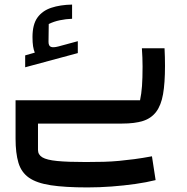

<svg xmlns="http://www.w3.org/2000/svg" viewBox="-20 -540 815 839"><path d="M48 0V-102H592Q598 -130 600.5 -164Q603 -198 603 -249Q603 -287 600 -329H699Q700 -310 700.5 -290.5Q701 -271 701 -252Q701 -177 692.5 -128.5Q684 -80 662.5 -51.5Q641 -23 605 -11.5Q569 0 513 0ZM362 279Q264 279 202 269.5Q140 260 106.5 236.5Q73 213 60.5 171Q48 129 48 66V0H146V115Q146 136 165 147.5Q184 159 229.5 163.5Q275 168 355 168Q399 168 433.5 167Q468 166 500 163Q532 160 566.5 155.5Q601 151 644 143L660 247Q620 257 570.5 264Q521 271 467.5 275Q414 279 362 279ZM90 -246V-298L132 -310Q127 -322 124.5 -338Q122 -354 122 -378Q122 -433 143.5 -463Q165 -493 204 -506Q243 -519 295 -520V-458Q268 -457 241.5 -451.5Q215 -446 193 -435L192 -357Q192 -340 202 -335.5Q212 -331 235 -337L320 -360V-308Z"/></svg>

Font: Changa ExtraLight Medium
Style: Regular
Weight: 500
Version: Version 3.002; ttfautohint (v1.8.2)